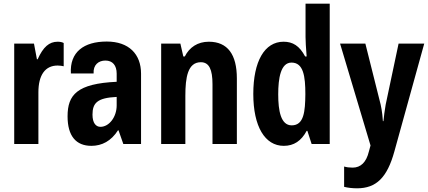

<svg xmlns="http://www.w3.org/2000/svg" viewBox="-20 -780 2318 1040"><path d="M57 0H188V-280C188 -374 225 -425 292 -425C305 -425 317 -423 325 -421V-547C317 -552 304 -554 292 -554C247 -554 214 -526 184 -459H180L164 -544H57Z M475 10C532 10 582 -16 619 -74H622L648 0H744V-381C744 -487 678 -555 558 -555C434 -555 357 -498 364 -382H487C484 -429 514 -452 551 -452C590 -452 612 -426 612 -381V-337C398 -327 346 -267 346 -150C346 -43 392 10 475 10ZM524 -93C500 -93 481 -113 481 -159C481 -223 508 -250 612 -255V-209C612 -146 571 -93 524 -93Z M853 0H984V-261C984 -361 997 -443 1068 -443C1113 -443 1131 -403 1131 -324V0H1263V-355C1263 -485 1213 -554 1111 -554C1051 -554 1006 -524 981 -474H973L957 -544H853Z M1517 10C1572 10 1612 -17 1641 -71H1645L1668 0H1766V-760H1635V-579C1635 -558 1637 -523 1641 -474H1633C1602 -532 1566 -554 1516 -554C1413 -554 1352 -448 1352 -271C1352 -95 1415 10 1517 10ZM1560 -101C1501 -101 1487 -180 1487 -269C1487 -355 1500 -441 1559 -441C1624 -441 1634 -366 1634 -270C1633 -177 1627 -101 1560 -101Z M1914 240C2018 240 2077 182 2116 41L2278 -544H2139L2069 -213C2065 -190 2058 -141 2057 -124H2054C2051 -172 2044 -209 2036 -237L1959 -544H1822L1987 8L1978 41C1964 99 1934 128 1890 128C1873 128 1857 126 1844 122V232C1864 237 1888 240 1914 240Z"/></svg>

Font: Kathrein 77 Bold Condensed
Style: Regular
Weight: 700
Width: 3
Designer: Lazydogs Typefoundry, based on Open Sans by Ascender Corporation
Foundry: Lazydogs Typefoundry
Version: Version 1.003;PS 001.003;hotconv 1.0.88;makeotf.lib2.5.64775